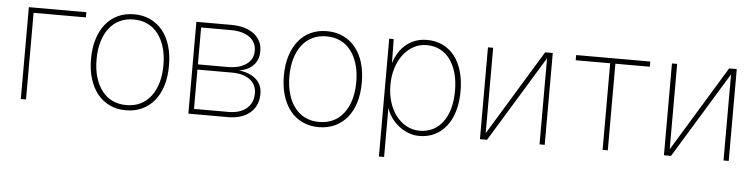

<svg xmlns="http://www.w3.org/2000/svg" viewBox="-44 -748 4343 1104"><g transform="rotate(5 2128.0 -196.0)"><path d="M85 0V-530H417V-500H115V0Z M692 12Q640 12 598.5 -7.5Q557 -27 528 -63Q499 -99 483 -150Q467 -201 467 -265Q467 -329 483 -380Q499 -431 528 -467Q557 -503 598.5 -522.5Q640 -542 692 -542Q744 -542 785.5 -522.5Q827 -503 856.5 -467Q886 -431 901.5 -380Q917 -329 917 -265Q917 -201 901.5 -150Q886 -99 856.5 -63Q827 -27 785.5 -7.5Q744 12 692 12ZM692 -18Q737 -18 772.5 -35Q808 -52 833 -84.5Q858 -117 871.5 -162.5Q885 -208 885 -265Q885 -322 871.5 -367.5Q858 -413 833 -445.5Q808 -478 772.5 -495Q737 -512 692 -512Q647 -512 611.5 -495Q576 -478 551 -445.5Q526 -413 512.5 -367.5Q499 -322 499 -265Q499 -208 512.5 -162.5Q526 -117 551 -84.5Q576 -52 611.5 -35Q647 -18 692 -18Z M1052 0V-530H1252Q1336 -530 1384.5 -493Q1433 -456 1433 -393Q1433 -344 1403 -312.5Q1373 -281 1320 -273Q1383 -266 1419 -234Q1455 -202 1455 -150Q1455 -81 1408.5 -40.5Q1362 0 1281 0ZM1082 -30H1281Q1347 -30 1385 -62Q1423 -94 1423 -150Q1423 -200 1385 -228.5Q1347 -257 1281 -257H1082ZM1082 -287H1253Q1322 -287 1361.5 -315.5Q1401 -344 1401 -393Q1401 -443 1361.5 -471.5Q1322 -500 1253 -500H1082Z M1805 12Q1753 12 1711.5 -7.5Q1670 -27 1641 -63Q1612 -99 1596 -150Q1580 -201 1580 -265Q1580 -329 1596 -380Q1612 -431 1641 -467Q1670 -503 1711.5 -522.5Q1753 -542 1805 -542Q1857 -542 1898.5 -522.5Q1940 -503 1969.5 -467Q1999 -431 2014.5 -380Q2030 -329 2030 -265Q2030 -201 2014.5 -150Q1999 -99 1969.5 -63Q1940 -27 1898.5 -7.5Q1857 12 1805 12ZM1805 -18Q1850 -18 1885.5 -35Q1921 -52 1946 -84.5Q1971 -117 1984.5 -162.5Q1998 -208 1998 -265Q1998 -322 1984.5 -367.5Q1971 -413 1946 -445.5Q1921 -478 1885.5 -495Q1850 -512 1805 -512Q1760 -512 1724.5 -495Q1689 -478 1664 -445.5Q1639 -413 1625.5 -367.5Q1612 -322 1612 -265Q1612 -208 1625.5 -162.5Q1639 -117 1664 -84.5Q1689 -52 1724.5 -35Q1760 -18 1805 -18Z M2165 150V-530H2191L2193 -391Q2216 -464 2266 -503Q2316 -542 2383 -542Q2433 -542 2473.5 -522.5Q2514 -503 2542 -467Q2570 -431 2585 -380Q2600 -329 2600 -265Q2600 -201 2585 -150Q2570 -99 2542 -63Q2514 -27 2474.5 -7.5Q2435 12 2385 12Q2352 12 2321.5 0Q2291 -12 2266 -32Q2241 -52 2222.5 -78Q2204 -104 2195 -133V150ZM2385 -18Q2427 -18 2461 -35Q2495 -52 2519 -84.5Q2543 -117 2555.5 -162.5Q2568 -208 2568 -265Q2568 -322 2555 -367.5Q2542 -413 2518 -445.5Q2494 -478 2460 -495Q2426 -512 2383 -512Q2342 -512 2307.5 -493Q2273 -474 2248 -441Q2223 -408 2209 -363Q2195 -318 2195 -265Q2195 -213 2209 -167.5Q2223 -122 2248.5 -89Q2274 -56 2309 -37Q2344 -18 2385 -18Z M2735 0V-530H2765V-37L3065 -530H3109V0H3079V-497L2776 0Z M3443 0V-500H3244V-530H3672V-500H3473V0Z M3797 0V-530H3827V-37L4127 -530H4171V0H4141V-497L3838 0Z"/></g></svg>

Font: Geist Thin
Style: Regular
Weight: 400
Designer: Basement.studio, Andrés Briganti, Mateo Zaragoza
Foundry: Basement.studio, Vercel, Andrés Briganti, Guido Ferreyra, Mateo Zaragoza
Version: Version 1.401